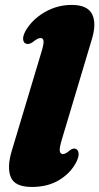

<svg xmlns="http://www.w3.org/2000/svg" viewBox="-20 -747 403 780"><path d="M353 -587 231.5 -181Q220.5 -144.5 223 -132.8Q225.5 -121 235.5 -121Q246.5 -121 263.5 -136Q277.5 -147 288.5 -142Q297.5 -138 299.2 -124.5Q301 -111 290 -88.5Q267 -44 220.8 -15.8Q174.5 12.5 109.5 12.5Q39.5 12.5 23.5 -28Q7.5 -68.5 28.5 -136.5L147.5 -533Q158 -567 157 -579.8Q156 -592.5 144.5 -592.5Q133 -592.5 112.5 -575.5Q96.5 -565 85.5 -569.5Q75.5 -573 74 -586.8Q72.5 -600.5 83.5 -621Q110.5 -668 161.5 -697.5Q212.5 -727 271 -727Q335 -727 354 -689.8Q373 -652.5 353 -587Z"/></svg>

Font: Fraunces 72pt S050 Black
Style: Italic
Weight: 900
Italic angle: -16°
Version: Version 1.000; ttfautohint (v1.8.3)